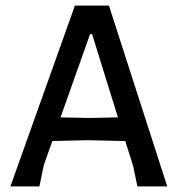

<svg xmlns="http://www.w3.org/2000/svg" viewBox="-20 -662 635 682"><path d="M367 -642 574 0H468L453 -72L425 -161L289 -164L166 -161L136 -77L120 0H17L246 -642ZM296 -243 399 -245 307 -541H300L195 -245Z"/></svg>

Font: Alegreya Sans SC Medium
Style: Regular
Weight: 500
Designer: Juan Pablo del Peral
Foundry: Huerta Tipografica
Version: Version 2.001;PS 002.001;hotconv 1.0.88;makeotf.lib2.5.64775